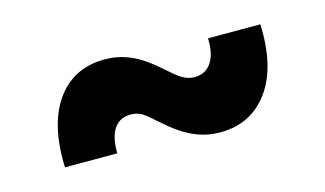

<svg xmlns="http://www.w3.org/2000/svg" viewBox="-44 -522 773 457"><g transform="rotate(-15 343.0 -293.5)"><path d="M112.6 -354Q154.8 -413.4 232.2 -413.4Q252.5 -413.4 270.2 -408.9Q288 -404.5 304 -396.3Q320 -388.1 334.9 -377.1Q349.8 -366.1 364.7 -352.6Q373.9 -344.5 381.7 -337.9Q389.6 -331.3 397 -326.7Q404.5 -322.1 412.3 -319.6Q420.1 -317.1 429 -317.1Q440.7 -317.1 450.8 -321.7Q460.9 -326.3 468.4 -336.1Q475.9 -345.9 479.8 -361.3Q483.7 -376.8 483 -398.1H611.9Q616.1 -292.6 573.2 -233.7Q529.8 -174.4 454.2 -174.4Q436.8 -174.4 420.5 -177.7Q404.1 -181.1 388 -188.4Q371.8 -195.7 355.1 -207.2Q338.4 -218.8 320.3 -235.1Q310 -244.3 301.8 -251.2Q293.7 -258.2 287.6 -262.1Q275.6 -270.6 257.5 -270.6Q245.7 -270.6 235.6 -266.2Q225.5 -261.7 218.2 -252Q210.9 -242.2 207 -226.9Q203.1 -211.6 203.5 -189.6H74.6Q70.7 -294.7 112.6 -354Z"/></g></svg>

Font: Inter P Extra Bold
Style: Regular
Weight: 800
Designer: Rasmus Andersson
Foundry: rsms
Version: Version 3.018;git-588b23468